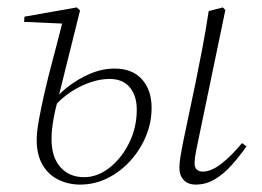

<svg xmlns="http://www.w3.org/2000/svg" viewBox="-20 -486 707 518"><path d="M508 12Q487 12 475.5 -0.5Q464 -13 464 -33Q464 -45 466.5 -61Q469 -77 473 -98L507 -260Q517 -309 526 -356Q535 -403 543 -456L581 -466L588 -459L514 -103Q511 -88 508 -73Q505 -58 505 -45Q505 -34 511 -28.5Q517 -23 527 -23Q550 -23 577.5 -44.5Q605 -66 633 -100L645 -91Q626 -64 604.5 -40Q583 -16 559 -2Q535 12 508 12ZM196 12Q165 12 138 -1Q111 -14 95 -41Q79 -68 79 -109Q79 -130 85 -163Q91 -196 100.5 -237.5Q110 -279 123 -327.5Q136 -376 149 -428L157 -422L45 -427L46 -441L187 -466L196 -458L138 -225L137 -219Q132 -202 128 -183.5Q124 -165 121.5 -147Q119 -129 119 -111Q119 -62 143 -35Q167 -8 207 -8Q243 -8 275.5 -33.5Q308 -59 328.5 -100.5Q349 -142 349 -190Q349 -228 330 -250.5Q311 -273 276 -273Q236 -273 192.5 -250.5Q149 -228 118 -189L109 -200H113Q133 -228 161.5 -250.5Q190 -273 223 -287Q256 -301 289 -301Q337 -301 363 -272Q389 -243 389 -195Q389 -155 373.5 -118Q358 -81 331 -51.5Q304 -22 269.5 -5Q235 12 196 12Z"/></svg>

Font: Source Serif 4 48pt Light
Style: Italic
Weight: 300
Italic angle: -12°
Designer: Frank Grießhammer
Foundry: Adobe Systems Incorporated
Version: Version 4.004;hotconv 1.0.116;makeotfexe 2.5.65601